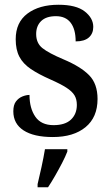

<svg xmlns="http://www.w3.org/2000/svg" viewBox="-20 -566 468 807"><path d="M202 10Q122 10 79 -18Q36 -46 36 -98Q36 -125 47 -139.5Q58 -154 74 -160.5Q90 -167 104 -167Q104 -111 128.5 -75.5Q153 -40 205 -40Q254 -40 278.5 -63.5Q303 -87 303 -125Q303 -149 293 -165.5Q283 -182 259 -197.5Q235 -213 192 -232Q142 -254 109.5 -276Q77 -298 61.5 -327.5Q46 -357 46 -401Q46 -472 95.5 -509Q145 -546 226 -546Q300 -546 336 -518Q372 -490 372 -453Q372 -425 353.5 -408.5Q335 -392 298 -392Q298 -443 277 -470.5Q256 -498 215 -498Q174 -498 153 -477.5Q132 -457 132 -423Q132 -385 158 -364Q184 -343 248 -316Q319 -286 354.5 -250Q390 -214 390 -150Q390 -73 339.5 -31.5Q289 10 202 10ZM138 208Q146 175 154.5 136Q163 97 169 61H263V71Q255 92 241 119Q227 146 211.5 173Q196 200 182 221H138Z"/></svg>

Font: Noto Serif Tamil SemiCondensed Medium
Style: Italic
Weight: 500
Width: 4
Italic angle: -12°
Designer: Indian Type Foundry, Tom Grace, and the Monotype Design Team
Foundry: Monotype Imaging Inc.
Version: Version 2.003; ttfautohint (v1.8.4.7-5d5b)